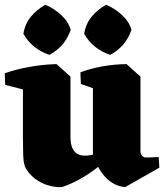

<svg xmlns="http://www.w3.org/2000/svg" viewBox="-20 -774 696 812"><path d="M243 17Q224 19 195.5 13Q167 7 139 -10.5Q111 -28 90 -60Q85 -69 82 -82Q79 -95 78 -121Q77 -147 77 -191V-449L219 -503L278 -450V-194Q278 -154 295 -133.5Q312 -113 349 -116Q385 -118 422.5 -140Q460 -162 497 -188L498 -167Q460 -123 417.5 -86.5Q375 -50 331 -24Q287 2 243 17ZM2 -415 0 -464Q48 -481 103.5 -491Q159 -501 219 -503L214 -417L127 -383ZM510 17Q487 16 465 5Q443 -6 424.5 -26Q406 -46 392 -74L373 -77V-449L515 -503L574 -450V-134Q574 -124 580 -116Q586 -108 598 -108Q610 -108 621.5 -108.5Q633 -109 651 -110L654 -65ZM322 -419 320 -468Q362 -484 411.5 -493Q461 -502 515 -503L510 -417L423 -383ZM446 -542Q372 -567 336 -631Q343 -674 368 -704Q393 -734 429 -754Q466 -738 496 -710.5Q526 -683 536 -648Q512 -577 446 -542ZM189 -542Q115 -567 79 -631Q86 -674 111 -704Q136 -734 172 -754Q209 -738 239 -710.5Q269 -683 279 -648Q255 -577 189 -542Z"/></svg>

Font: Eczar ExtraBold
Style: Regular
Weight: 800
Designer: Vaibhav Singh
Foundry: Rosetta Type Foundry
Version: Version 2.000